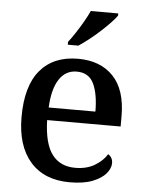

<svg xmlns="http://www.w3.org/2000/svg" viewBox="-54 -810 656 864"><g transform="rotate(5 273.5 -378.0)"><path d="M293 10Q178 10 115 -62Q52 -134 52 -264Q52 -405 112.5 -476Q173 -547 283 -547Q384 -547 442 -486.5Q500 -426 500 -307V-260H168Q171 -154 207.5 -105.5Q244 -57 312 -57Q364 -57 400.5 -79Q437 -101 455 -131Q464 -126 470 -116Q476 -106 476 -92Q476 -69 456.5 -45.5Q437 -22 396.5 -6Q356 10 293 10ZM381 -317Q381 -396 359 -442.5Q337 -489 282 -489Q232 -489 203 -445Q174 -401 170 -317ZM231 -619Q246 -638 263 -664Q280 -690 295.5 -717Q311 -744 321 -766H445V-756Q436 -743 417 -723Q398 -703 374 -681Q350 -659 325 -639.5Q300 -620 279 -606H231Z"/></g></svg>

Font: Noto Naskh Arabic Medium
Style: Regular
Weight: 500
Designer: Monotype Design Team, David Williams, Mohamad Dakak and Nizar Qandah
Foundry: Monotype Imaging Inc.
Version: Version 2.016